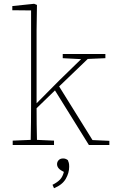

<svg xmlns="http://www.w3.org/2000/svg" viewBox="-20 -765 609 1013"><path d="M47 0V-23L142 -27Q143 -68 143.5 -120Q144 -172 144 -213V-710L45 -711V-733L160 -745L175 -739L173 -606V-220L291 -339L408 -453L311 -458V-480H536V-458L443 -454L292 -309L468 -26L557 -22V0H449L270 -288L173 -194Q173 -154 173.5 -108.5Q174 -63 175 -27L265 -23V0ZM345 115Q345 147 327 178.5Q309 210 265 228L257 210Q283 197 297 182Q311 167 317 142Q298 133 289.5 123Q281 113 281 101Q281 89 289.5 80Q298 71 313 71Q321 71 327 73.5Q333 76 338 80Q341 87 343 94Q345 101 345 115Z"/></svg>

Font: Source Serif 4 SmText ExtraLight
Style: Regular
Weight: 200
Designer: Frank Grießhammer
Foundry: Adobe
Version: Version 4.005;hotconv 1.1.0;makeotfexe 2.6.0